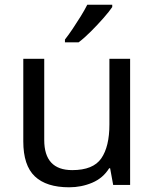

<svg xmlns="http://www.w3.org/2000/svg" viewBox="-20 -786 658 816"><path d="M533 -536V0H461L448 -71H444Q418 -29 372 -9.5Q326 10 274 10Q177 10 128 -36.5Q79 -83 79 -185V-536H168V-191Q168 -63 287 -63Q376 -63 410.5 -113Q445 -163 445 -257V-536ZM457 -756Q445 -738 420 -709.5Q395 -681 366.5 -652.5Q338 -624 314 -606H256V-618Q271 -637 288.5 -663Q306 -689 323 -716.5Q340 -744 351 -766H457Z"/></svg>

Font: Noto Sans Thai Looped
Style: Regular
Weight: 400
Designer: Sasikarn Vongin, Ben Mitchell
Foundry: The Fontpad Ltd
Version: Version 1.001; ttfautohint (v1.8.4.7-5d5b)